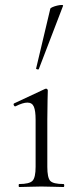

<svg xmlns="http://www.w3.org/2000/svg" viewBox="-20 -751 315 771"><path d="M57 0Q55 0 55 -6Q55 -12 57 -12Q98 -12 110.5 -25Q123 -38 123 -81V-270Q123 -306 116 -322.5Q109 -339 90 -339Q81 -339 69.5 -335.5Q58 -332 42 -324Q38 -323 35.5 -328.5Q33 -334 37 -336L161 -394Q164 -395 165 -395Q167 -395 169.5 -393Q172 -391 172 -388Q172 -381 171 -349.5Q170 -318 170 -271V-81Q170 -38 181.5 -25Q193 -12 235 -12Q238 -12 238 -6Q238 0 235 0Q218 0 195 -1Q172 -2 146 -2Q121 -2 98 -1Q75 0 57 0ZM136 -474Q135 -471 129.5 -472.5Q124 -474 125 -476L182 -716Q183 -719 191 -722.5Q199 -726 209.5 -728.5Q220 -731 227.5 -731Q235 -731 233 -727Z"/></svg>

Font: Cormorant Garamond Light Light
Style: Regular
Weight: 300
Version: Version 4.001